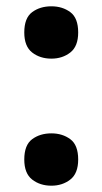

<svg xmlns="http://www.w3.org/2000/svg" viewBox="-20 -576 325 609"><path d="M143 -390Q107 -390 82 -409.5Q57 -429 57 -473Q57 -519 82 -537.5Q107 -556 143 -556Q178 -556 203 -537.5Q228 -519 228 -473Q228 -429 203 -409.5Q178 -390 143 -390ZM143 13Q107 13 82 -6.5Q57 -26 57 -70Q57 -116 82 -134.5Q107 -153 143 -153Q178 -153 203 -134.5Q228 -116 228 -70Q228 -26 203 -6.5Q178 13 143 13Z"/></svg>

Font: Noto Sans Adlam
Style: Regular
Weight: 400
Designer: Mark Jamra, Neil Patel
Foundry: JamraPatel LLC
Version: Version 3.001